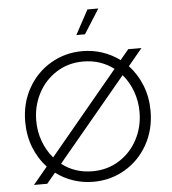

<svg xmlns="http://www.w3.org/2000/svg" viewBox="-64 -1056 1009 1126"><g transform="rotate(-5 440.5 -493.0)"><path d="M220 -61 169 0H91L175 -101Q126 -153 99 -222.5Q72 -292 72 -373Q72 -483 121.5 -570.5Q171 -658 255.5 -707.5Q340 -757 441 -757Q502 -757 558 -738.5Q614 -720 661 -685L711 -745H789L706 -645Q755 -593 782.5 -523.5Q810 -454 810 -373Q810 -263 760.5 -175Q711 -87 626.5 -37.5Q542 12 441 12Q379 12 322.5 -7Q266 -26 220 -61ZM217 -151 621 -637Q543 -696 441 -696Q353 -696 283.5 -652Q214 -608 175.5 -534Q137 -460 137 -373Q137 -310 158 -252.5Q179 -195 217 -151ZM441 -50Q528 -50 597.5 -93.5Q667 -137 706 -211Q745 -285 745 -373Q745 -436 724 -494Q703 -552 665 -596L260 -110Q337 -50 441 -50ZM493 -998H557L466 -854H415Z"/></g></svg>

Font: Eudoxus Sans Light
Style: Regular
Weight: 300
Designer: Stijn de Vries
Foundry: tokotype
Version: Version 2.005